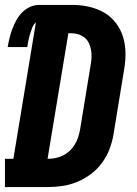

<svg xmlns="http://www.w3.org/2000/svg" viewBox="-31 -755 551 775"><path d="M-11 0V-114H23L114 -665Q104 -656 99 -643Q94 -630 90 -617Q86 -604 83.5 -591Q81 -578 79 -565H0Q3 -583 7.5 -601.5Q12 -620 18.5 -637.5Q25 -655 34.5 -672.5Q44 -690 57.5 -704Q71 -718 89 -726.5Q107 -735 126 -735H264Q297 -735 329.5 -727.5Q362 -720 389.5 -704Q417 -688 436.5 -662.5Q456 -637 465.5 -606.5Q475 -576 475.5 -542Q476 -508 470 -474L427 -212Q422 -182 411 -153Q400 -124 381 -98Q362 -72 336 -52.5Q310 -33 281 -21Q252 -9 222 -4.5Q192 0 162 0ZM162 -114Q177 -114 192.5 -117Q208 -120 222.5 -127Q237 -134 249.5 -145.5Q262 -157 270.5 -171Q279 -185 284 -200Q289 -215 292 -231L335 -493Q338 -508 338.5 -523.5Q339 -539 336.5 -553.5Q334 -568 327.5 -581.5Q321 -595 309.5 -604Q298 -613 283.5 -617Q269 -621 254 -621H245L161 -114Z"/></svg>

Font: Iosevka Slab Heavy Oblique
Style: Regular
Weight: 900
Italic angle: -9°
Monospace: yes
Designer: Belleve Invis
Foundry: Belleve Invis
Version: Version 11.1.1; ttfautohint (v1.8.3)